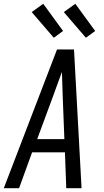

<svg xmlns="http://www.w3.org/2000/svg" viewBox="-32 -997 552 1017"><path d="M-12 0 270 -735H360L400 0H319L312 -190H138L69 0ZM309 -260 300 -490Q299 -522 298 -553.5Q297 -585 296 -616Q285 -585 273 -553.5Q261 -522 250 -490L165 -260ZM423 -797 306 -933 367 -977 472 -833ZM253 -797 136 -933 197 -977 302 -833Z"/></svg>

Font: Iosevka Fixed
Style: Italic
Weight: 400
Italic angle: -9°
Monospace: yes
Designer: Belleve Invis
Foundry: Belleve Invis
Version: Version 33.2.4